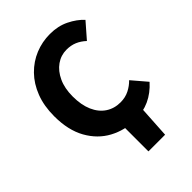

<svg xmlns="http://www.w3.org/2000/svg" viewBox="-244 -773 1071 1071"><g transform="rotate(-45 291.0 -238.0)"><path d="M279.4 188V0L423.5 -21.9L410.9 188ZM352.7 12Q269.2 12 199.5 -25.6Q129.8 -63.1 87.9 -137.7Q46.1 -212.3 46.1 -322.1Q46.1 -403.4 70.6 -466.7Q95 -530.1 138.2 -574.2Q181.4 -618.4 236.9 -641.1Q292.4 -663.8 353.8 -663.8Q417.2 -663.8 467.3 -639.1Q517.4 -614.5 549.8 -579.2L472.1 -490Q447.6 -512.9 419.9 -524.7Q392.2 -536.5 357.1 -536.5Q313.2 -536.5 276.8 -510.9Q240.5 -485.3 218.8 -438.4Q197.1 -391.6 197.1 -327.1Q197.1 -260.1 217.9 -212.6Q238.6 -165.2 276.2 -140.2Q313.7 -115.2 363 -115.2Q401.1 -115.2 431.5 -130.6Q461.9 -146 484 -169L558.3 -82Q516.3 -34.9 465 -11.4Q413.8 12 352.7 12Z"/></g></svg>

Font: Source Sans 3 VF
Style: Regular
Weight: 200
Designer: Paul D. Hunt
Foundry: Adobe
Version: Version 3.046;hotconv 1.0.118;makeotfexe 2.5.65603